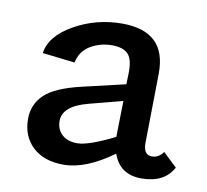

<svg xmlns="http://www.w3.org/2000/svg" viewBox="-57 -488 599 556"><g transform="rotate(10 242.5 -210.0)"><path d="M444 -81 485 -42Q459 6 392 6Q328 6 308 -52Q228 6 163 6Q105 6 72 -25Q39 -56 39 -107Q39 -150 69.5 -179Q100 -208 178 -226L302 -255L303 -287Q304 -328 289.5 -343.5Q275 -359 242 -359Q208 -359 179.5 -342.5Q151 -326 143 -291L48 -302Q55 -353 119.5 -389.5Q184 -426 260 -426Q325 -426 357.5 -395Q390 -364 389 -300L386 -97Q386 -62 411 -62Q431 -62 444 -81ZM191 -62Q224 -62 300 -100V-111L302 -206L203 -180Q130 -161 130 -117Q130 -92 146.5 -77Q163 -62 191 -62Z"/></g></svg>

Font: EauTestText Semibold
Style: Regular
Weight: 600
Designer: Christian Thalmann (Catharsis Fonts)
Version: Version 0.001;PS 000.001;hotconv 1.0.88;makeotf.lib2.5.64775